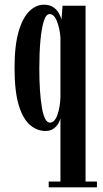

<svg xmlns="http://www.w3.org/2000/svg" viewBox="-20 -548 440 818"><path d="M187.5 250V225.5H237.5V-44.5Q236 -35.5 228.8 -22.5Q221.5 -9.5 208 0.2Q194.5 10 173.5 10Q138.5 10 108.5 -15Q78.5 -40 60.2 -98.8Q42 -157.5 42 -259Q42 -355 59.5 -414.2Q77 -473.5 105.5 -500.8Q134 -528 166.5 -528Q192.5 -528 208.2 -516.5Q224 -505 231.8 -490Q239.5 -475 242 -465L246.5 -523.5H344.5V225.5H393V250ZM192.5 -25.5Q213 -25.5 224.8 -59.2Q236.5 -93 237.5 -135.5V-387.5Q235 -425 223 -456.5Q211 -488 191 -488Q176 -488 166.5 -457.5Q157 -427 152.2 -374.8Q147.5 -322.5 147.5 -257Q147.5 -154.5 158.5 -90Q169.5 -25.5 192.5 -25.5Z"/></svg>

Font: Imbue 50pt SemiBold
Style: Regular
Weight: 600
Designer: Tyler Finck
Foundry: Etcetera Type Company
Version: Version 1.102; ttfautohint (v1.8.3)